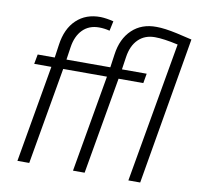

<svg xmlns="http://www.w3.org/2000/svg" viewBox="-83 -850 974 937"><g transform="rotate(10 404.0 -381.0)"><path d="M63 0 146.5 -480.5H61.5L70.3 -528.3H154.8L164.1 -593.3Q175.3 -674.3 222.2 -718.5Q269 -762.7 341.8 -761.7Q370.1 -760.7 405.8 -752L395.5 -703.6Q369.1 -710.4 342.8 -710.4Q293 -710.4 261.7 -678.7Q230.5 -647 222.2 -590.8L212.9 -528.3H430.2L439.5 -593.8Q450.2 -672.9 497.6 -717.8Q544.9 -762.7 618.7 -761.7Q658.7 -761.7 721.2 -748L796.4 -730.5L671.4 0H612.8L734.4 -694.8Q662.6 -710.9 619.6 -710.9Q569.3 -710.9 537.4 -679.4Q505.4 -647.9 497.1 -590.8L487.8 -528.3H610.4L602.1 -480.5H479.5L396 0H338.4L421.9 -480.5H205.1L121.6 0Z"/></g></svg>

Font: Roboto Light
Style: Italic
Weight: 300
Italic angle: -12°
Designer: Google
Version: Version 2.134; 2016; ttfautohint (v1.6)